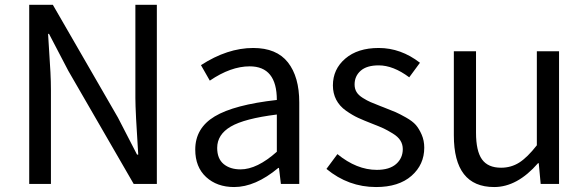

<svg xmlns="http://www.w3.org/2000/svg" viewBox="-20 -753 2399 786"><path d="M99.6 0V-733.4H196.3L462.9 -271.5L541 -120.1H545.9Q534.2 -297.9 534.2 -351.6V-733.4H622.1V0H527.3L259.8 -462.9L180.7 -614.3H176.8Q177.7 -590.8 181.2 -543.5Q184.6 -496.1 186.5 -457.5Q188.5 -418.9 188.5 -384.8V0Z M938.5 12.7Q868.2 12.7 823.7 -28.3Q779.3 -69.3 779.3 -140.6Q779.3 -228.5 858.9 -276.4Q938.5 -324.2 1113.3 -343.8Q1113.3 -481.4 1002 -481.4Q924.8 -481.4 838.9 -422.9L802.7 -486.3Q911.1 -556.6 1016.6 -556.6Q1112.3 -556.6 1158.7 -497.6Q1205.1 -438.5 1205.1 -334V0H1129.9L1122.1 -65.4H1119.1Q1025.4 12.7 938.5 12.7ZM964.8 -59.6Q1032.2 -59.6 1113.3 -131.8V-284.2Q980.5 -267.6 924.8 -234.9Q869.1 -202.1 869.1 -147.5Q869.1 -103.5 895.5 -81.5Q921.9 -59.6 964.8 -59.6Z M1519.5 12.7Q1406.2 12.7 1316.4 -61.5L1361.3 -122.1Q1440.4 -57.6 1522.5 -57.6Q1574.2 -57.6 1601.6 -81.5Q1628.9 -105.5 1628.9 -142.6Q1628.9 -162.1 1619.1 -177.7Q1609.4 -193.4 1587.9 -206.5Q1566.4 -219.7 1550.8 -227.1Q1535.2 -234.4 1504.9 -246.1Q1469.7 -259.8 1446.3 -270.5Q1422.9 -281.2 1396.5 -299.8Q1370.1 -318.4 1356.4 -344.7Q1342.8 -371.1 1342.8 -403.3Q1342.8 -469.7 1393.6 -513.2Q1444.3 -556.6 1530.3 -556.6Q1621.1 -556.6 1699.2 -496.1L1655.3 -436.5Q1589.8 -485.4 1530.3 -485.4Q1481.4 -485.4 1456.5 -463.4Q1431.6 -441.4 1431.6 -407.2Q1431.6 -389.6 1439.5 -376.5Q1447.3 -363.3 1465.3 -352.1Q1483.4 -340.8 1497.1 -335Q1510.7 -329.1 1538.1 -318.4Q1546.9 -315.4 1550.8 -313.5Q1584 -300.8 1599.6 -293.9Q1615.2 -287.1 1642.1 -272Q1668.9 -256.8 1682.1 -241.7Q1695.3 -226.6 1706.1 -202.1Q1716.8 -177.7 1716.8 -148.4Q1716.8 -79.1 1664.6 -33.2Q1612.3 12.7 1519.5 12.7Z M2002.9 12.7Q1837.9 12.7 1837.9 -199.2V-543H1928.7V-210Q1928.7 -134.8 1953.1 -100.6Q1977.5 -66.4 2031.2 -66.4Q2072.3 -66.4 2105.5 -87.4Q2138.7 -108.4 2177.7 -158.2V-543H2268.6V0H2193.4L2185.5 -85H2182.6Q2097.7 12.7 2002.9 12.7Z"/></svg>

Font: Nasu
Style: Regular
Weight: 400
Designer: Ryoko NISHIZUKA (kana &amp; ideographs); Paul D. Hunt (Latin, Greek &amp; Cyrillic); Wenlong ZHANG (bopomofo); Sandoll C
Version: Version 2014.1215